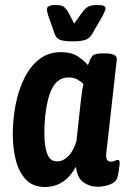

<svg xmlns="http://www.w3.org/2000/svg" viewBox="-20 -738 505 766"><path d="M159 8Q111 8 83 -22Q55 -52 43 -99.5Q31 -147 31 -202Q31 -260 42 -318.5Q53 -377 76.5 -425Q100 -473 136.5 -501.5Q173 -530 223 -530Q266 -530 292 -512Q318 -494 331 -478Q340 -506 349.5 -515.5Q359 -525 389 -525H399Q448 -525 446 -501L404 -127Q402 -107 407.5 -100Q413 -93 422 -93Q431 -93 438 -96.5Q445 -100 450 -100Q461 -100 456 -74Q455 -61 452.5 -48.5Q450 -36 447 -27Q442 -11 418.5 -2Q395 7 369 7Q338 7 313 -10.5Q288 -28 283 -73Q262 -34 231 -13Q200 8 159 8ZM208 -94Q231 -94 252 -114.5Q273 -135 285 -175L303 -340Q305 -359 307.5 -375Q310 -391 313 -402Q304 -412 289.5 -420.5Q275 -429 253 -429Q202 -429 179.5 -366Q157 -303 157 -203Q157 -157 168 -125.5Q179 -94 208 -94ZM368 -718Q387 -718 394 -714.5Q401 -711 401 -705Q401 -697 389 -674L348 -603Q338 -585 320.5 -579Q303 -573 270 -573Q236 -573 220 -579Q204 -585 198 -603L173 -674Q167 -693 167 -701Q167 -718 202 -718Q224 -718 233.5 -711.5Q243 -705 252 -690L276 -644L309 -690Q321 -706 333 -712Q345 -718 368 -718Z"/></svg>

Font: Asap Condensed Condensed SemiBold
Style: Italic
Weight: 600
Width: 3
Italic angle: -6°
Designer: Pablo Cosgaya
Foundry: Omnibus-Type
Version: Version 3.001; ttfautohint (v1.8.4.7-5d5b)